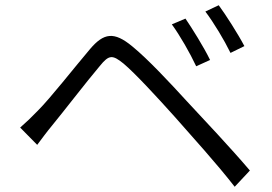

<svg xmlns="http://www.w3.org/2000/svg" viewBox="-20 -746 1040 733"><path d="M688 -675 636 -653C668 -609 705 -544 729 -493L782 -517C759 -565 712 -640 688 -675ZM815 -726 764 -702C797 -658 835 -595 860 -544L913 -570C889 -616 841 -691 815 -726ZM57 -259 122 -193C137 -213 159 -243 179 -267C225 -323 311 -435 361 -494C396 -537 409 -538 452 -503C496 -466 579 -376 649 -298C714 -224 806 -123 876 -33L934 -95C861 -181 759 -289 692 -361C628 -431 545 -520 485 -569C415 -627 376 -620 324 -559C262 -486 173 -372 125 -324C100 -298 82 -281 57 -259Z"/></svg>

Font: Noto Sans CJK JP DemiLight
Style: Regular
Weight: 350
Designer: Ryoko NISHIZUKA (kana & ideographs); Paul D. Hunt (Latin, Greek & Cyrillic); Wenlong ZHANG (bopomofo); Sandoll Communica
Foundry: Adobe Systems Incorporated
Version: Version 1.004;PS 1.004;hotconv 1.0.82;makeotf.lib2.5.63406